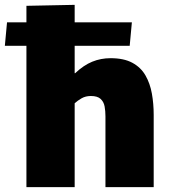

<svg xmlns="http://www.w3.org/2000/svg" viewBox="-64 -772 775 792"><path d="M45 0V-583H-44L-35 -680H45V-748L244 -752V-680H480L471 -583H244V-470H246Q281 -503 316.5 -517.5Q352 -532 392 -532Q447 -532 482 -513Q517 -494 536 -461Q555 -428 562.5 -386Q570 -344 570 -298V0H371V-292Q371 -314 367.5 -333Q364 -352 351 -364Q338 -376 311 -376Q289 -376 272.5 -366.5Q256 -357 244 -346V0Z"/></svg>

Font: Murecho Black
Style: Regular
Weight: 900
Designer: Neil Summerour
Foundry: Positype
Version: Version 1.010; ttfautohint (v1.8.3)